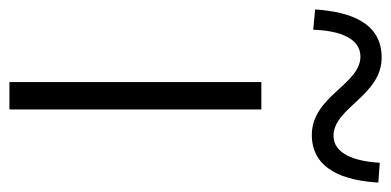

<svg xmlns="http://www.w3.org/2000/svg" viewBox="-285 -598 829 407"><g transform="rotate(90 129.5 -394.5)"><path d="M100 0H158V-534H100ZM212 -641C286 -641 309 -711 313 -782L271 -785C268 -730 251 -687 214 -687C154 -687 129 -789 48 -789C-27 -789 -49 -721 -54 -648L-11 -644C-9 -702 8 -744 46 -744C105 -744 130 -641 212 -641Z"/></g></svg>

Font: Noto Sans CJK SC Light
Style: Regular
Weight: 300
Designer: Ryoko NISHIZUKA 西塚涼子 (kana, bopomofo & ideographs); Paul D. Hunt (Latin, Greek & Cyrillic); Sandoll Communications 산돌커뮤니
Foundry: Adobe
Version: Version 2.004;hotconv 1.0.118;makeotfexe 2.5.65603